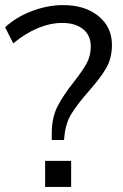

<svg xmlns="http://www.w3.org/2000/svg" viewBox="-20 -733 483 753"><path d="M183 -209Q183 -271 205 -314.5Q227 -358 269 -411Q303 -454 319.5 -484Q336 -514 336 -551Q336 -594 306 -618.5Q276 -643 224 -643Q177 -643 128 -622.5Q79 -602 32 -563L0 -626Q43 -666 105 -689.5Q167 -713 228 -713Q313 -713 366 -670Q419 -627 419 -557Q419 -504 396 -465Q373 -426 327 -374Q284 -325 261 -288Q238 -251 233 -202L231 -184H183ZM157 0V-102H259V0Z"/></svg>

Font: wassup Sans
Style: Regular
Weight: 400
Version: Version 2.001